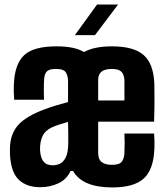

<svg xmlns="http://www.w3.org/2000/svg" viewBox="-20 -812 730 841"><path d="M156 8Q98 8 63.5 -23.5Q29 -55 24 -130Q23 -156 24 -175Q29 -233 63.5 -268.5Q98 -304 172 -332Q199 -342 225 -350Q251 -358 278 -365V-457Q278 -478 269 -494Q260 -510 224 -510Q196 -510 185 -499Q174 -488 173 -461Q172 -446 172 -418Q172 -390 173 -375H42Q41 -383 40.5 -407Q40 -431 41 -447Q45 -532 86 -570.5Q127 -609 228 -609Q307 -609 348 -584Q393 -609 470 -609Q565 -609 608.5 -571.5Q652 -534 656 -447Q656 -435 656.5 -407Q657 -379 656.5 -345Q656 -311 655 -279H410V-143Q410 -114 425.5 -102Q441 -90 471 -90Q503 -90 513.5 -104Q524 -118 525 -142Q526 -170 526 -187.5Q526 -205 525 -227H655Q656 -219 656.5 -196Q657 -173 656 -157Q652 -68 609 -29.5Q566 9 472 9Q341 9 300 -63H289Q272 -26 235.5 -9Q199 8 156 8ZM410 -372H525Q525 -402 525 -427.5Q525 -453 525 -462Q523 -488 510.5 -499Q498 -510 470 -510Q440 -510 425 -498.5Q410 -487 410 -461ZM212 -88Q226 -88 241.5 -94.5Q257 -101 268 -122.5Q279 -144 279 -188Q279 -207 279 -229.5Q279 -252 278 -278Q261 -273 241.5 -267Q222 -261 205 -253Q179 -240 168.5 -220Q158 -200 156 -175Q154 -156 157 -139Q161 -114 173.5 -101Q186 -88 212 -88ZM308 -658 405 -792H497L396 -658Z"/></svg>

Font: Big Shoulders Text ExtraBold
Style: Regular
Weight: 800
Designer: Patric King
Foundry: XO Type Co
Version: Version 1.000; ttfautohint (v1.8.2)